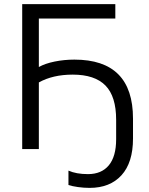

<svg xmlns="http://www.w3.org/2000/svg" viewBox="-20 -725 724 934"><path d="M416 189Q388 189 359.5 185Q331 181 313 175V105Q351 122 408 122Q474 122 509.5 79Q545 36 545 -48V-142Q545 -256 493 -309Q441 -362 334 -362Q237 -362 169 -324V0H88V-705H541V-635H169V-399Q199 -416 245.5 -425.5Q292 -435 342 -435Q627 -435 627 -148V-51Q627 66 571 127.5Q515 189 416 189Z"/></svg>

Font: Winston
Style: Regular
Weight: 400
Designer: Original fonts by Vernon Adams / Changes by Cristiano Sobral
Foundry: Original fonts by Vernon Adams / Changes by Cristiano Sobral
Version: Version 2.503;July 17, 2020;FontCreator 13.0.0.2655 64-bit